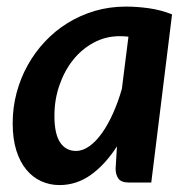

<svg xmlns="http://www.w3.org/2000/svg" viewBox="-20 -540 561 568"><path d="M427.5 0 489 -497.5C467 -506.2 444.4 -512.2 421.2 -515.5C398.1 -518.8 375 -520.5 352 -520.5C320 -520.5 289.6 -516.2 260.8 -507.8C231.9 -499.2 205.1 -487.3 180.2 -472C155.4 -456.7 133 -438.3 113 -417C93 -395.7 75.9 -372.2 61.8 -346.8C47.6 -321.2 36.7 -294 29 -265C21.3 -236 17.5 -206.2 17.5 -175.5C17.5 -144.8 21.1 -118.1 28.2 -95.2C35.4 -72.4 45.2 -53.4 57.8 -38.2C70.2 -23.1 84.9 -11.7 101.8 -4C118.6 3.7 136.7 7.5 156 7.5C190 7.5 221.2 -2.8 249.5 -23.2C277.8 -43.7 303.3 -71.7 326 -107L322 -41C322 -29.3 324.8 -19.6 330.2 -11.8C335.8 -3.9 346.3 0 362 0ZM204.5 -93.5C184.8 -93.5 169.3 -101.8 158 -118.5C146.7 -135.2 141 -161.5 141 -197.5C141 -229.2 145.9 -259.2 155.8 -287.8C165.6 -316.2 179.1 -341.2 196.2 -362.8C213.4 -384.2 233.8 -401.3 257.5 -414C281.2 -426.7 306.8 -433 334.5 -433C342.5 -433 351 -432.5 360 -431.5L340.5 -277C333.2 -251.3 324.5 -227.3 314.5 -205C304.5 -182.7 293.7 -163.2 282 -146.8C270.3 -130.2 257.9 -117.2 244.8 -107.8C231.6 -98.2 218.2 -93.5 204.5 -93.5Z"/></svg>

Font: Lato
Style: Bold Italic
Weight: 700
Italic angle: -7°
Designer: Lukasz Dziedzic
Foundry: tyPoland Lukasz Dziedzic
Version: Version 2.007; 2014-02-27